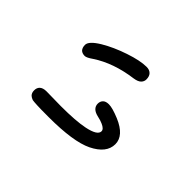

<svg xmlns="http://www.w3.org/2000/svg" viewBox="-89 -817 1179 1179"><g transform="rotate(-45 500.0 -227.5)"><path d="M520.5 -134.8Q520.5 -103.5 494.1 -40Q449.2 66.4 375 66.4Q297.9 66.4 249 -33.2Q203.1 -127.9 203.1 -339.8Q203.1 -421.9 204.6 -441.9Q206.1 -461.9 206.1 -466.8Q207 -477.5 208 -483.4Q212.9 -498 221.7 -507.8Q234.4 -520.5 256.3 -520.5Q278.3 -520.5 291 -507.8Q305.7 -493.2 305.7 -461.9L303.7 -335.9Q303.7 -206.1 318.4 -134.8Q335.9 -49.8 371.1 -49.8Q390.6 -49.8 405.3 -84Q413.1 -100.6 419.4 -129.4Q425.8 -158.2 439.9 -172.4Q454.1 -186.5 474.6 -186.5Q495.1 -186.5 507.8 -173.8Q520.5 -161.1 520.5 -134.8ZM846.7 -133.8Q846.7 -108.4 832.5 -94.2Q818.4 -80.1 791 -80.1Q772.5 -80.1 758.8 -93.8Q745.1 -107.4 740.2 -139.6Q719.7 -293.9 648.4 -401.4Q625 -434.6 625 -450.2Q625 -471.7 636.7 -484.4Q650.4 -497.1 674.8 -497.1Q707 -497.1 749 -427.7Q788.1 -362.3 817.4 -275.4Q846.7 -188.5 846.7 -133.8Z"/></g></svg>

Font: FakePearl
Style: SemiBold
Weight: 400
Version: Version 1.2